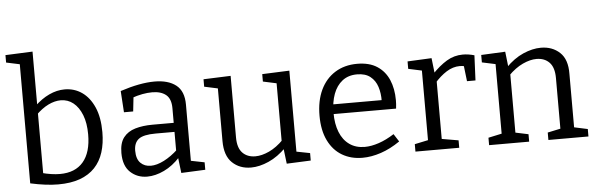

<svg xmlns="http://www.w3.org/2000/svg" viewBox="-49 -938 3454 1114"><g transform="rotate(-5 1677.5 -381.5)"><path d="M250 9Q214.3 9 173.8 3.8Q133.3 -1.3 88 -11.3V-725.3L103.7 -701.7L9.7 -721.7V-765L168 -771.7V-442.7L157.3 -455Q198.7 -495 243.7 -516Q288.7 -537 334 -537Q390.3 -537 434.7 -506.2Q479 -475.3 505 -416.2Q531 -357 531 -271Q531 -205.7 514.5 -153.8Q498 -102 463.8 -65.8Q429.7 -29.7 376.7 -10.3Q323.7 9 250 9ZM264.7 -50.3Q354 -50.3 400.8 -105.3Q447.7 -160.3 447.7 -265Q447.7 -331.3 429.2 -378.3Q410.7 -425.3 379 -450.7Q347.3 -476 305.7 -476Q271 -476 233.3 -457.7Q195.7 -439.3 157.7 -401.3L168 -430.3V-44L157 -66.3Q217.7 -50.3 264.7 -50.3Z M1028 -45.2 1015 -63 1106.7 -44.7V-1.3L966.5 5L955 -91L962 -88Q918.3 -39.8 867.1 -15.4Q816 9 768 9Q710.3 9 670.3 -28.3Q630.3 -65.5 630.3 -140.5Q630.3 -198.7 655 -230.6Q679.8 -262.5 723.6 -275.5Q767.5 -288.5 825.5 -288.5H956.5L948 -278.5V-373.8Q948 -428.5 918.8 -452.3Q889.5 -476 838.5 -476Q811.5 -476 781.4 -470.4Q751.2 -464.8 717.2 -452.8L729.5 -466L719.5 -374.8H665.8L657.8 -499.2Q715.3 -518 765 -527.5Q814.7 -537 857.5 -537Q937.5 -537 982.7 -501.5Q1028 -466 1028 -388ZM711.2 -146.7Q711.2 -98.2 734.7 -75.1Q758.2 -52 794.2 -52Q829.5 -52 871.9 -73.7Q914.3 -95.5 953.8 -132.5L948 -111V-245L956.5 -235.8H838Q767.2 -235.8 739.2 -214.4Q711.2 -193 711.2 -146.7Z M1373 9Q1306.7 9 1263.7 -32.2Q1220.7 -73.3 1220.7 -158.3V-477L1230.7 -463L1142.3 -482V-525.3L1300.7 -531.3V-172.3Q1300.7 -111.7 1328.7 -82.7Q1356.7 -53.7 1403.7 -53.7Q1440.7 -53.7 1484 -73.7Q1527.3 -93.7 1569.3 -136.3L1562.7 -118.3V-479L1572.7 -463L1484.3 -482V-525.3L1642.7 -531.7V-48.7L1630.7 -62.3L1721 -44.7V-1.3L1580.7 4.7L1568.7 -94.3L1580.3 -89.7Q1530.7 -39.3 1476.3 -15.2Q1422 9 1373 9Z M2022 9Q1955 9 1903.6 -21.4Q1852.3 -51.8 1823.3 -111Q1794.3 -170.3 1794.3 -255.5Q1794.3 -342.2 1824 -405.2Q1853.8 -468.2 1908.8 -502.6Q1963.8 -537 2037.7 -537Q2108.2 -537 2153.7 -507.4Q2199.2 -477.7 2221.5 -425.9Q2243.7 -374 2243.7 -307.2Q2243.7 -296.3 2243 -285Q2242.2 -273.8 2240.5 -258.3H1855V-314.7H2170.3L2161.3 -308.7Q2162.3 -354.2 2150 -392.3Q2137.8 -430.3 2108.9 -453.1Q2080 -476 2031.8 -476Q1980.7 -476 1946.1 -449Q1911.5 -422 1894.1 -374.8Q1876.7 -327.5 1876.7 -265.7Q1876.7 -200.5 1895.7 -152.9Q1914.7 -105.2 1951.6 -79Q1988.5 -52.7 2040.7 -52.7Q2078.5 -52.7 2122.5 -67.5Q2166.5 -82.2 2212.8 -112L2241.7 -67Q2186.2 -28.5 2130.2 -9.8Q2074.2 9 2022 9Z M2330.7 0V-43.3L2419.3 -62L2409 -47.3V-478.3L2420.3 -462.7L2330.7 -482V-525.3L2471 -532L2482.3 -434L2471.3 -437.7Q2515.7 -484.7 2559 -510.8Q2602.3 -537 2653.3 -537Q2685.3 -537 2720.3 -527L2713.7 -381H2664.3L2652 -485.7L2661 -468Q2653.7 -470 2645.7 -471Q2637.7 -472 2630 -472Q2590 -472 2552.3 -448.2Q2514.7 -424.3 2481.3 -385.7L2489 -410V-47.3L2477.3 -62L2585.7 -43.3V0Z M2759.7 0V-43.3L2850 -62.7L2838 -48.3V-478L2850 -462.7L2759.7 -482V-525.3L2900 -532L2911.3 -433.7L2900.3 -438.3Q2949.7 -489.3 3004.2 -513.2Q3058.7 -537 3107.7 -537Q3174.3 -537 3217.8 -496.3Q3261.3 -455.7 3260 -371.3V-48.3L3250 -62.3L3338.3 -43.3V0H3105V-43.3L3191.7 -61.7L3180 -47V-354Q3180 -416 3151.8 -445.2Q3123.7 -474.3 3076.7 -474.3Q3040 -474.3 2996.5 -454.2Q2953 -434 2911.3 -391.7L2918 -407.7V-47L2908 -61.3L2993 -43.3V0Z"/></g></svg>

Font: Bitter Thin
Style: Regular
Weight: 100
Designer: Sol Matas, and Bitter project Authors
Foundry: Sol Matas
Version: Version 2.002